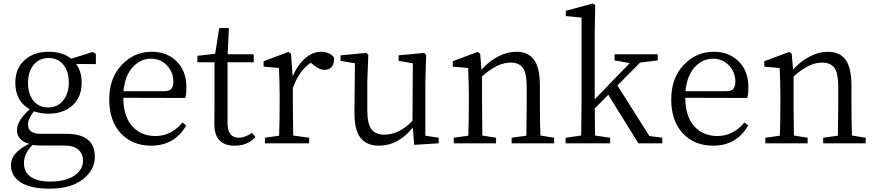

<svg xmlns="http://www.w3.org/2000/svg" viewBox="-20 -827 5049 1108"><path d="M257.8 -207Q312.5 -207 344.7 -247.1Q377 -287.1 377 -351.6Q377 -415 345.7 -453.6Q314.5 -492.2 260.7 -492.2Q206.1 -492.2 173.8 -452.6Q141.6 -413.1 141.6 -348.6Q141.6 -284.2 172.9 -245.6Q204.1 -207 257.8 -207ZM348.6 12.7H220.7Q191.4 12.7 168 9.8Q118.2 58.6 118.2 113.3Q118.2 167 157.7 193.8Q197.3 220.7 267.6 220.7Q358.4 220.7 408.7 186.5Q459 152.3 459 100.6Q459 60.5 432.1 36.6Q405.3 12.7 348.6 12.7ZM533.2 -515.6V-457L418.9 -458Q451.2 -416 451.2 -349.6Q451.2 -265.6 397.9 -218.3Q344.7 -170.9 259.8 -170.9Q214.8 -170.9 175.8 -184.6Q141.6 -141.6 141.6 -108.4Q141.6 -54.7 214.8 -54.7H362.3Q527.3 -54.7 527.3 78.1Q527.3 153.3 458.5 207.5Q389.6 261.7 266.6 261.7Q155.3 261.7 99.1 225.1Q43 188.5 43 126Q43 53.7 148.4 2.9Q78.1 -15.6 78.1 -77.1Q78.1 -129.9 151.4 -196.3Q68.4 -244.1 68.4 -349.6Q68.4 -432.6 122.1 -480.5Q175.8 -528.3 260.7 -528.3Q339.8 -528.3 391.6 -488.3L515.6 -527.3Z M692.4 -300.8H926.8Q958 -300.8 969.2 -314.9Q980.5 -329.1 980.5 -355.5Q980.5 -410.2 943.8 -449.2Q907.2 -488.3 850.6 -488.3Q791 -488.3 746.1 -439.5Q701.2 -390.6 692.4 -300.8ZM1048.8 -261.7 691.4 -262.7Q692.4 -155.3 743.2 -98.6Q793.9 -42 877 -42Q967.8 -42 1033.2 -120.1L1054.7 -103.5Q988.3 13.7 851.6 13.7Q744.1 13.7 677.2 -57.6Q610.4 -128.9 610.4 -253.9Q610.4 -376 682.1 -452.1Q753.9 -528.3 855.5 -528.3Q943.4 -528.3 999.5 -472.7Q1055.7 -417 1055.7 -324.2Q1055.7 -282.2 1048.8 -261.7Z M1434.6 -60.5 1454.1 -36.1Q1410.2 13.7 1334 13.7Q1216.8 13.7 1216.8 -112.3Q1216.8 -123 1217.3 -150.4Q1217.8 -177.7 1217.8 -199.2V-467.8H1119.1V-504.9L1221.7 -516.6L1245.1 -665H1300.8L1293.9 -513.7H1444.3V-467.8H1293V-116.2Q1293 -32.2 1358.4 -32.2Q1393.6 -32.2 1434.6 -60.5Z M1659.2 -516.6 1668.9 -385.7Q1696.3 -451.2 1740.2 -489.7Q1784.2 -528.3 1832 -528.3Q1857.4 -528.3 1878.9 -518.6Q1900.4 -508.8 1908.2 -492.2Q1908.2 -423.8 1851.6 -423.8Q1822.3 -423.8 1788.1 -453.1L1773.4 -464.8Q1707 -420.9 1669.9 -319.3V-227.5Q1669.9 -156.2 1671.9 -44.9L1763.7 -32.2V0H1508.8V-32.2L1590.8 -43.9Q1593.8 -127 1593.8 -227.5V-283.2Q1593.8 -340.8 1589.8 -434.6L1501 -442.4V-473.6L1644.5 -527.3Z M2434.6 -43.9 2511.7 -32.2V0L2370.1 8.8L2362.3 -90.8Q2278.3 13.7 2167 13.7Q2096.7 13.7 2060.5 -31.7Q2024.4 -77.1 2025.4 -183.6L2028.3 -461.9L1945.3 -475.6V-507.8L2094.7 -521.5L2105.5 -509.8L2099.6 -358.4V-190.4Q2099.6 -114.3 2123 -82Q2146.5 -49.8 2197.3 -49.8Q2283.2 -49.8 2360.4 -129.9L2362.3 -461.9L2280.3 -475.6V-507.8L2427.7 -521.5L2439.5 -509.8L2434.6 -358.4Z M3098.6 -44.9 3177.7 -32.2V0H2932.6V-32.2L3017.6 -43.9Q3019.5 -153.3 3019.5 -227.5V-328.1Q3019.5 -404.3 2997.6 -435.1Q2975.6 -465.8 2925.8 -465.8Q2849.6 -465.8 2761.7 -385.7V-227.5Q2761.7 -154.3 2763.7 -44.9L2842.8 -32.2V0H2598.6V-32.2L2682.6 -43.9Q2685.5 -127 2685.5 -227.5V-283.2Q2685.5 -340.8 2681.6 -434.6L2592.8 -442.4V-473.6L2736.3 -527.3L2751 -516.6L2758.8 -424.8Q2801.8 -473.6 2855 -501Q2908.2 -528.3 2959 -528.3Q3028.3 -528.3 3062 -481.9Q3095.7 -435.5 3095.7 -332V-227.5Q3095.7 -127 3098.6 -44.9Z M3727.5 -42 3801.8 -32.2V0H3664.1L3490.2 -280.3L3412.1 -201.2Q3412.1 -144.5 3414.1 -44.9L3501 -32.2V0H3244.1V-32.2L3334 -44.9Q3335.9 -162.1 3335.9 -227.5V-725.6L3245.1 -734.4V-764.6L3400.4 -806.6L3415 -797.9L3412.1 -643.6V-253.9L3614.3 -462.9L3526.4 -478.5V-513.7H3775.4V-478.5L3673.8 -465.8L3543 -334Z M3935.5 -300.8H4169.9Q4201.2 -300.8 4212.4 -314.9Q4223.6 -329.1 4223.6 -355.5Q4223.6 -410.2 4187 -449.2Q4150.4 -488.3 4093.8 -488.3Q4034.2 -488.3 3989.3 -439.5Q3944.3 -390.6 3935.5 -300.8ZM4292 -261.7 3934.6 -262.7Q3935.5 -155.3 3986.3 -98.6Q4037.1 -42 4120.1 -42Q4210.9 -42 4276.4 -120.1L4297.9 -103.5Q4231.4 13.7 4094.7 13.7Q3987.3 13.7 3920.4 -57.6Q3853.5 -128.9 3853.5 -253.9Q3853.5 -376 3925.3 -452.1Q3997.1 -528.3 4098.6 -528.3Q4186.5 -528.3 4242.7 -472.7Q4298.8 -417 4298.8 -324.2Q4298.8 -282.2 4292 -261.7Z M4896.5 -44.9 4975.6 -32.2V0H4730.5V-32.2L4815.4 -43.9Q4817.4 -153.3 4817.4 -227.5V-328.1Q4817.4 -404.3 4795.4 -435.1Q4773.4 -465.8 4723.6 -465.8Q4647.5 -465.8 4559.6 -385.7V-227.5Q4559.6 -154.3 4561.5 -44.9L4640.6 -32.2V0H4396.5V-32.2L4480.5 -43.9Q4483.4 -127 4483.4 -227.5V-283.2Q4483.4 -340.8 4479.5 -434.6L4390.6 -442.4V-473.6L4534.2 -527.3L4548.8 -516.6L4556.6 -424.8Q4599.6 -473.6 4652.8 -501Q4706.1 -528.3 4756.8 -528.3Q4826.2 -528.3 4859.9 -481.9Q4893.6 -435.5 4893.6 -332V-227.5Q4893.6 -127 4896.5 -44.9Z"/></svg>

Font: Bpmf Zihi Serif Regular
Style: Regular
Weight: 400
Foundry: But Ko
Version: Version 1.320